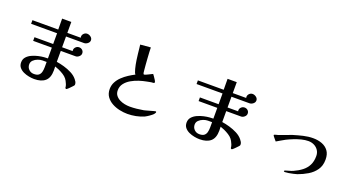

<svg xmlns="http://www.w3.org/2000/svg" viewBox="-44 -1458 4087 2181"><g transform="rotate(20 2000.0 -368.0)"><path d="M445 -213V-151Q445 -117 438 -91Q431 -65 412 -50Q393 -35 355 -35Q318 -35 293 -59.5Q268 -84 268 -121Q268 -150 289 -170.5Q310 -191 339.5 -202Q369 -213 394 -213ZM836 -84Q836 -101 828 -114.5Q820 -128 811 -139Q783 -174 738 -197Q693 -220 644 -234Q595 -248 553 -254V-386H732Q753 -386 772.5 -403Q792 -420 792 -442Q792 -466 775.5 -481Q759 -496 736 -496Q713 -496 696 -479.5Q679 -463 679 -440Q679 -436 681 -430H553V-560H770Q793 -560 813.5 -576.5Q834 -593 834 -616Q834 -640 813 -656Q792 -672 769 -672Q747 -672 730 -655.5Q713 -639 713 -616Q713 -610 715 -604H553V-736H442L443 -604H131V-560H445V-430H219V-386H445V-256Q435 -255 423.5 -255Q412 -255 401 -254Q371 -252 332.5 -243.5Q294 -235 257.5 -218.5Q221 -202 197.5 -175.5Q174 -149 174 -110Q174 -73 194.5 -48.5Q215 -24 246.5 -9.5Q278 5 313 11.5Q348 18 377 18Q463 18 509 -22Q555 -62 555 -150Q555 -161 554.5 -173.5Q554 -186 554 -198Q574 -192 603 -179Q632 -166 660.5 -148Q689 -130 706 -108Q711 -102 720 -86.5Q729 -71 737 -50.5Q745 -30 746 -9Q746 -7 751.5 -2.5Q757 2 764 -2Q780 -14 794.5 -29.5Q809 -45 822 -58Q830 -66 833 -71Q836 -76 836 -84Z M1809 -101Q1809 -110 1801 -110Q1798 -110 1781 -105.5Q1764 -101 1741.5 -94.5Q1719 -88 1699 -82.5Q1679 -77 1670 -75Q1630 -68 1587.5 -63.5Q1545 -59 1504 -59Q1475 -59 1442 -65.5Q1409 -72 1380 -87Q1351 -102 1332.5 -126.5Q1314 -151 1314 -187Q1314 -235 1341.5 -270.5Q1369 -306 1411.5 -330.5Q1454 -355 1500.5 -370Q1547 -385 1586 -392Q1603 -395 1624 -399.5Q1645 -404 1661 -404Q1669 -404 1674 -406Q1679 -408 1679 -418Q1679 -425 1668.5 -442Q1658 -459 1646 -476Q1634 -493 1629 -499Q1620 -495 1607 -488.5Q1594 -482 1580 -475Q1566 -468 1553 -462.5Q1540 -457 1532 -457Q1528 -457 1525 -464.5Q1522 -472 1522 -475Q1521 -481 1518.5 -506.5Q1516 -532 1513 -568.5Q1510 -605 1507.5 -644Q1505 -683 1503 -717.5Q1501 -752 1501 -773L1376 -762Q1378 -749 1381 -720Q1384 -691 1388 -654.5Q1392 -618 1397 -584Q1405 -529 1417 -482.5Q1429 -436 1442 -423Q1406 -405 1367.5 -380Q1329 -355 1296 -323.5Q1263 -292 1243 -253.5Q1223 -215 1223 -170Q1223 -116 1250 -78Q1277 -40 1320 -16.5Q1363 7 1412.5 17.5Q1462 28 1507 28Q1557 28 1608 18Q1659 8 1705 -12Q1718 -18 1730.5 -26.5Q1743 -35 1754 -42Q1765 -50 1778 -60Q1791 -70 1799 -81Q1801 -85 1805 -90.5Q1809 -96 1809 -101Z M2445 -213V-151Q2445 -117 2438 -91Q2431 -65 2412 -50Q2393 -35 2355 -35Q2318 -35 2293 -59.5Q2268 -84 2268 -121Q2268 -150 2289 -170.5Q2310 -191 2339.5 -202Q2369 -213 2394 -213ZM2836 -84Q2836 -101 2828 -114.5Q2820 -128 2811 -139Q2783 -174 2738 -197Q2693 -220 2644 -234Q2595 -248 2553 -254V-386H2732Q2753 -386 2772.5 -403Q2792 -420 2792 -442Q2792 -466 2775.5 -481Q2759 -496 2736 -496Q2713 -496 2696 -479.5Q2679 -463 2679 -440Q2679 -436 2681 -430H2553V-560H2770Q2793 -560 2813.5 -576.5Q2834 -593 2834 -616Q2834 -640 2813 -656Q2792 -672 2769 -672Q2747 -672 2730 -655.5Q2713 -639 2713 -616Q2713 -610 2715 -604H2553V-736H2442L2443 -604H2131V-560H2445V-430H2219V-386H2445V-256Q2435 -255 2423.5 -255Q2412 -255 2401 -254Q2371 -252 2332.5 -243.5Q2294 -235 2257.5 -218.5Q2221 -202 2197.5 -175.5Q2174 -149 2174 -110Q2174 -73 2194.5 -48.5Q2215 -24 2246.5 -9.5Q2278 5 2313 11.5Q2348 18 2377 18Q2463 18 2509 -22Q2555 -62 2555 -150Q2555 -161 2554.5 -173.5Q2554 -186 2554 -198Q2574 -192 2603 -179Q2632 -166 2660.5 -148Q2689 -130 2706 -108Q2711 -102 2720 -86.5Q2729 -71 2737 -50.5Q2745 -30 2746 -9Q2746 -7 2751.5 -2.5Q2757 2 2764 -2Q2780 -14 2794.5 -29.5Q2809 -45 2822 -58Q2830 -66 2833 -71Q2836 -76 2836 -84Z M3802 -254Q3802 -319 3773 -358.5Q3744 -398 3695.5 -416.5Q3647 -435 3588 -435Q3530 -435 3470.5 -421Q3411 -407 3356 -390Q3316 -377 3276.5 -361Q3237 -345 3197 -332Q3187 -329 3177 -327Q3167 -325 3158 -321Q3153 -319 3153 -314Q3153 -310 3163 -297Q3173 -284 3184 -271.5Q3195 -259 3199 -254Q3224 -268 3248.5 -283Q3273 -298 3298 -311Q3334 -329 3376.5 -346Q3419 -363 3463.5 -374.5Q3508 -386 3548 -386Q3586 -386 3618 -370Q3650 -354 3669.5 -324.5Q3689 -295 3689 -255Q3689 -191 3665.5 -145Q3642 -99 3600 -66.5Q3558 -34 3502 -9Q3481 0 3459 5.5Q3437 11 3414 19Q3410 20 3406 22.5Q3402 25 3402 30Q3402 35 3408.5 36Q3415 37 3418 37Q3434 37 3461 32.5Q3488 28 3515 22Q3542 16 3557 11Q3619 -11 3675 -44.5Q3731 -78 3766.5 -129Q3802 -180 3802 -254Z"/></g></svg>

Font: UoqMunThenKhung
Style: Regular
Weight: 400
Designer: Font-Kai, 金井和夫, 宇文滿月
Foundry: Kazuo Kanai, Moonlit Owen
Version: Version 1.197